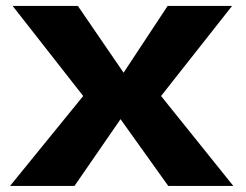

<svg xmlns="http://www.w3.org/2000/svg" viewBox="-20 -610 808 630"><path d="M13 0 253 -295 21.5 -590.5H235.5L385.5 -371.5L530 -590.5H741.5L508.5 -295L745.5 0H532L375.5 -219L224.5 0Z"/></svg>

Font: Anybody ExtraExpanded Regular
Style: Bold
Weight: 700
Width: 8
Designer: Tyler Finck
Foundry: Etcetera Type Company
Version: Version 1.010; ttfautohint (v1.8.3) -l 8 -r 50 -G 200 -x 14 